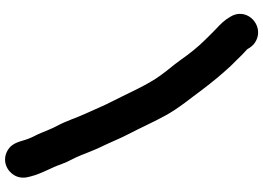

<svg xmlns="http://www.w3.org/2000/svg" viewBox="-164 -676 1064 777"><g transform="rotate(90 368.5 -288.0)"><path d="M48.3 -687.6C61.5 -664.4 78.3 -647.6 97.5 -629.8C111.1 -617.3 126.8 -600.6 141.2 -586.2C170.6 -556.7 197.4 -523.2 222.8 -486.8C249.9 -449.1 258.6 -442.8 285.9 -404.7C325.4 -350.6 356.1 -277 389.9 -211.2C407.4 -178.4 427.2 -129.6 441.7 -98.7C455.6 -69 469.6 -24.7 486.9 7.7L498.8 31.6C505.9 45.9 510.3 59.4 517.5 75.8C527.3 100.5 534.6 109.4 542.3 130.5C553.7 159 555.1 194.8 590.4 214.4C631.6 237.3 673.5 216 690.4 185.6C702.6 163.6 700.6 142.2 695.1 122.8C682.7 73.4 658.8 38 644.8 -4.1C633.8 -34.8 619 -55.8 608.7 -83.5C598.4 -109.1 587.7 -137.1 576.2 -161.5C559.8 -194.3 540.6 -242.8 521 -279.8C499 -321.4 471 -384.1 447.9 -425.1C417.2 -481.3 376.3 -528.7 343.1 -574.4C312.5 -615.1 280.5 -653.4 247 -689.7L225 -711.7C212.3 -725.3 196.1 -741.6 181.2 -754.6C181.2 -754.6 179.4 -757 178.4 -758.1C168.1 -777.6 151.4 -792.5 127.9 -798.2C69.7 -812.1 10.9 -747.9 48.3 -687.6Z"/></g></svg>

Font: Smoothie
Style: SeBd
Weight: 600
Foundry: Cannot Into Space Fonts
Version: Version 0.8